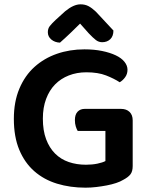

<svg xmlns="http://www.w3.org/2000/svg" viewBox="-20 -851 692 887"><path d="M593 -84Q593 -59 582.5 -45.5Q572 -32 549 -20Q536 -12 516.5 -5.5Q497 1 473.5 5.5Q450 10 425 13Q400 16 375 16Q304 16 243.5 -2.5Q183 -21 138.5 -60Q94 -99 69 -159Q44 -219 44 -302Q44 -381 69.5 -441.5Q95 -502 139.5 -542Q184 -582 243 -602.5Q302 -623 370 -623Q415 -623 451.5 -615.5Q488 -608 514.5 -595.5Q541 -583 555 -565.5Q569 -548 569 -529Q569 -509 558 -494Q547 -479 533 -471Q507 -488 470 -502.5Q433 -517 379 -517Q335 -517 298 -502.5Q261 -488 234.5 -461Q208 -434 193 -394Q178 -354 178 -303Q178 -248 193 -208Q208 -168 234.5 -141.5Q261 -115 297.5 -102.5Q334 -90 377 -90Q406 -90 430 -95Q454 -100 467 -107V-246H339Q334 -254 330 -267Q326 -280 326 -296Q326 -322 338.5 -335Q351 -348 371 -348H539Q564 -348 578.5 -334Q593 -320 593 -295ZM350 -742Q330 -722 306 -699Q282 -676 257 -654Q233 -655 217 -668.5Q201 -682 201 -702Q201 -719 210 -730.5Q219 -742 237 -759L281 -799Q320 -831 352 -831Q373 -831 389 -822.5Q405 -814 423 -797L504 -710Q504 -684 489.5 -670Q475 -656 452 -656Q436 -656 423 -666Q410 -676 390 -697Z"/></svg>

Font: Baloo Thambi 2 SemiBold
Style: Regular
Weight: 600
Designer: Aadarsh Rajan and Ek Type
Foundry: Ek Type
Version: Version 1.640;hotconv 1.0.111;makeotfexe 2.5.65597; ttfautoh